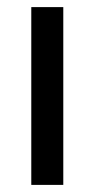

<svg xmlns="http://www.w3.org/2000/svg" viewBox="-20 -520 265 540"><path d="M158 -500V0H68V-500Z"/></svg>

Font: Goli
Style: Regular
Weight: 400
Designer: jaikishan Patel
Foundry: MagicType
Version: Version 1.000